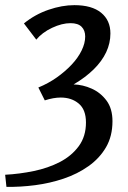

<svg xmlns="http://www.w3.org/2000/svg" viewBox="-72 -530 496 746"><path d="M217 -510Q285 -510 321 -480.5Q357 -451 357 -400Q357 -362 340.5 -327Q324 -292 292 -260.5Q260 -229 214 -202Q250 -201 284.5 -185.5Q319 -170 342 -139Q365 -108 365 -59Q365 -1 340 42Q315 85 272 115.5Q229 146 175.5 164Q122 182 64.5 189.5Q7 197 -47 196L-52 149Q4 146 59.5 134.5Q115 123 160.5 99.5Q206 76 234 38Q262 0 262 -54Q262 -104 234 -127.5Q206 -151 164 -151Q136 -151 102 -140L77 -190Q116 -206 148.5 -229Q181 -252 206 -278.5Q231 -305 245 -333.5Q259 -362 259 -388Q259 -412 245 -426Q231 -440 202 -440Q169 -440 130.5 -422Q92 -404 69 -376L21 -439Q64 -474 116.5 -492Q169 -510 217 -510Z"/></svg>

Font: Rosario Light Medium
Style: Regular
Weight: 500
Version: Version 1.101; ttfautohint (v1.8.1.43-b0c9)